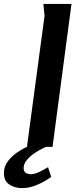

<svg xmlns="http://www.w3.org/2000/svg" viewBox="-127 -752 397 983"><path d="M95 -732H239L142 0H11L101 -671ZM142 -14Q122 -7 97 5Q72 17 48.5 33Q25 49 9.5 68.5Q-6 88 -6 109Q-6 126 5 133Q16 140 31 140Q51 140 77 127Q103 114 119 104L135 154Q114 169 89.5 182Q65 195 39 203Q13 211 -15 211Q-52 211 -79.5 192.5Q-107 174 -107 134Q-107 99 -84.5 70.5Q-62 42 -27 20.5Q8 -1 45 -15Q82 -29 110 -33Z"/></svg>

Font: Rosario
Style: Italic
Weight: 400
Italic angle: -8.05°
Designer: Hector Gatti
Foundry: Omnibus Type
Version: Version 1.201